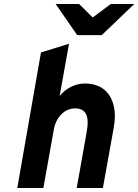

<svg xmlns="http://www.w3.org/2000/svg" viewBox="-20 -941 692 961"><path d="M66.5 0 185 -678.5 325.5 -722 278.5 -460Q301 -489 334.8 -506Q368.5 -523 405 -523Q460.5 -523 497 -495.8Q533.5 -468.5 547.5 -418.2Q561.5 -368 549 -300L495 0H364L414 -281Q425 -341.5 410.5 -370Q396 -398.5 355.5 -398.5Q317 -398.5 287.2 -368.8Q257.5 -339 249.5 -293L197 0ZM366.5 -765 258.5 -921H376L444 -853.5L534.5 -921H652L489 -765Z"/></svg>

Font: Overpass ExtraBold
Style: Italic
Weight: 800
Italic angle: -10°
Designer: Delve Withrington, Dave Bailey, Thomas Jockin
Foundry: Delve Fonts LLC
Version: Version 4.000